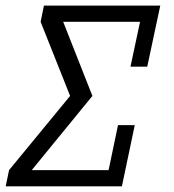

<svg xmlns="http://www.w3.org/2000/svg" viewBox="-47 -657 613 677"><path d="M382.8 0H-26.9L-15.1 -57.1L200.2 -318.8L96.2 -580.1L107.9 -637.2H518.1L472.2 -421.9H413.1L446.8 -580.1H175.8L278.8 -318.8L64.9 -57.1H335.9L369.1 -215.8H428.2Z"/></svg>

Font: Anonymous Pro
Style: Italic
Weight: 400
Italic angle: -12°
Monospace: yes
Designer: Mark Simonson
Version: Version 1.003